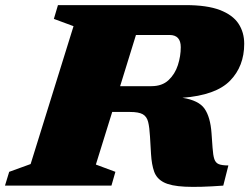

<svg xmlns="http://www.w3.org/2000/svg" viewBox="-50 -727 985 752"><path d="M325.5 -82.5 402 -54 386.5 0H-30.5L-14 -54L70 -84.5L238 -624.5L161 -653L177 -707H677Q761 -707 811.2 -687.8Q861.5 -668.5 884 -634.5Q906.5 -600.5 906.5 -555.5Q906.5 -467.5 851 -410.8Q795.5 -354 664.5 -344Q728.5 -334 751.2 -301.2Q774 -268.5 778.5 -205L782.5 -148.5Q784.5 -118.5 789.5 -103.8Q794.5 -89 807.2 -84Q820 -79 844.5 -79L824.5 0Q730 7 674.5 4.2Q619 1.5 591.2 -13Q563.5 -27.5 553.8 -54.8Q544 -82 541.5 -124L537.5 -192Q535.5 -228.5 530.2 -249.5Q525 -270.5 509.2 -279.5Q493.5 -288.5 459 -288.5H389.5ZM543 -389.5Q585 -389.5 610.2 -413.2Q635.5 -437 646.8 -472.2Q658 -507.5 658 -542Q658 -590 614 -590H482.5L420.5 -389.5Z"/></svg>

Font: Newsreader 6pt ExtraBold
Style: Italic
Weight: 800
Italic angle: -17°
Designer: Hugues Gentile
Foundry: Production Type
Version: Version 1.003; ttfautohint (v1.8.3)